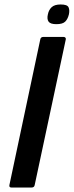

<svg xmlns="http://www.w3.org/2000/svg" viewBox="-20 -838 330 858"><path d="M135 -11Q133 0 121 0H31Q20 0 22 -11L160 -662Q162 -673 174 -673H264Q269 -673 272 -670Q275 -667 274 -662ZM288 -774Q283 -753 271.5 -741.5Q260 -730 232 -730Q205 -730 197 -741.5Q189 -753 194 -774Q198 -794 211 -806Q224 -818 251 -818Q280 -818 286 -806Q292 -794 288 -774Z"/></svg>

Font: Glory Thin SemiBold
Style: Italic
Weight: 600
Italic angle: -12°
Version: Version 1.011